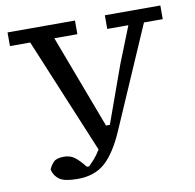

<svg xmlns="http://www.w3.org/2000/svg" viewBox="-80 -752 900 886"><g transform="rotate(-10 370.0 -309.0)"><path d="M468 -606V-670H728V-606H640L435 -134Q393 -37 343.5 7.5Q294 52 214 52Q153 52 129 35Q105 18 98 -12Q106 -32 120 -46Q134 -60 168 -60Q197 -60 217 -45.5Q237 -31 265 4H276Q287 -7 301 -22.5Q315 -38 332 -65L107 -606H12V-670H328V-606H220L385 -168H403L499 -435L567 -606Z"/></g></svg>

Font: Source Serif 4 Caption
Style: Regular
Weight: 400
Designer: Frank Grießhammer
Foundry: Adobe Systems Incorporated
Version: Version 4.004;hotconv 1.0.117;makeotfexe 2.5.65602